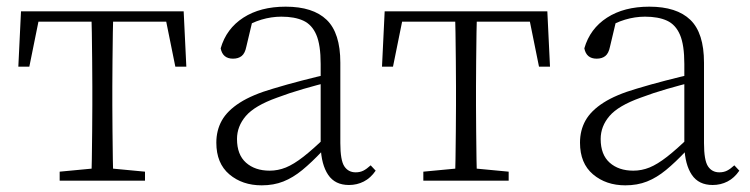

<svg xmlns="http://www.w3.org/2000/svg" viewBox="-20 -542 2251 576"><path d="M35 -342 43 -508H531L539 -342H506L473 -505L506 -477H68L101 -505L68 -342ZM159 0V-27L275 -38H299L415 -27V0ZM254 0Q255 -24 255.5 -64.5Q256 -105 256.5 -148.5Q257 -192 257 -226V-283Q257 -316 256.5 -359.5Q256 -403 255.5 -443.5Q255 -484 254 -508H320Q319 -484 318.5 -443.5Q318 -403 317.5 -359.5Q317 -316 317 -283V-226Q317 -192 317.5 -148.5Q318 -105 318.5 -64.5Q319 -24 320 0Z M765 14Q707 14 668 -19Q629 -52 629 -114Q629 -151 645.5 -180.5Q662 -210 699.5 -234Q737 -258 799 -276Q842 -289 886.5 -300.5Q931 -312 971 -321V-297Q931 -287 889.5 -275Q848 -263 811 -249Q744 -225 717.5 -194Q691 -163 691 -125Q691 -78 718 -54Q745 -30 789 -30Q814 -30 837.5 -39.5Q861 -49 890.5 -72Q920 -95 960 -134L966 -89H947Q915 -55 887 -32Q859 -9 830 2.5Q801 14 765 14ZM1027 13Q985 13 964.5 -17.5Q944 -48 942 -102V-106V-350Q942 -407 929 -437.5Q916 -468 890 -480Q864 -492 824 -492Q794 -492 764 -483Q734 -474 702 -454L738 -482L719 -402Q715 -382 705 -374Q695 -366 679 -366Q648 -366 642 -397Q659 -456 710 -489Q761 -522 837 -522Q919 -522 960 -482.5Q1001 -443 1001 -354V-113Q1001 -61 1013 -43Q1025 -25 1047 -25Q1060 -25 1070 -30Q1080 -35 1092 -46L1107 -30Q1092 -8 1071.5 2.5Q1051 13 1027 13Z M1126 -342 1134 -508H1622L1630 -342H1597L1564 -505L1597 -477H1159L1192 -505L1159 -342ZM1250 0V-27L1366 -38H1390L1506 -27V0ZM1345 0Q1346 -24 1346.5 -64.5Q1347 -105 1347.5 -148.5Q1348 -192 1348 -226V-283Q1348 -316 1347.5 -359.5Q1347 -403 1346.5 -443.5Q1346 -484 1345 -508H1411Q1410 -484 1409.5 -443.5Q1409 -403 1408.5 -359.5Q1408 -316 1408 -283V-226Q1408 -192 1408.5 -148.5Q1409 -105 1409.5 -64.5Q1410 -24 1411 0Z M1856 14Q1798 14 1759 -19Q1720 -52 1720 -114Q1720 -151 1736.5 -180.5Q1753 -210 1790.5 -234Q1828 -258 1890 -276Q1933 -289 1977.5 -300.5Q2022 -312 2062 -321V-297Q2022 -287 1980.5 -275Q1939 -263 1902 -249Q1835 -225 1808.5 -194Q1782 -163 1782 -125Q1782 -78 1809 -54Q1836 -30 1880 -30Q1905 -30 1928.5 -39.5Q1952 -49 1981.5 -72Q2011 -95 2051 -134L2057 -89H2038Q2006 -55 1978 -32Q1950 -9 1921 2.5Q1892 14 1856 14ZM2118 13Q2076 13 2055.5 -17.5Q2035 -48 2033 -102V-106V-350Q2033 -407 2020 -437.5Q2007 -468 1981 -480Q1955 -492 1915 -492Q1885 -492 1855 -483Q1825 -474 1793 -454L1829 -482L1810 -402Q1806 -382 1796 -374Q1786 -366 1770 -366Q1739 -366 1733 -397Q1750 -456 1801 -489Q1852 -522 1928 -522Q2010 -522 2051 -482.5Q2092 -443 2092 -354V-113Q2092 -61 2104 -43Q2116 -25 2138 -25Q2151 -25 2161 -30Q2171 -35 2183 -46L2198 -30Q2183 -8 2162.5 2.5Q2142 13 2118 13Z"/></svg>

Font: Noto Serif HK
Style: Regular
Weight: 200
Designer: Ryoko NISHIZUKA 西塚涼子 (kana & ideographs); Frank Grießhammer (Latin, Greek & Cyrillic); Wenlong ZHANG 张文龙 (bopomofo); San
Foundry: Adobe
Version: Version 2.001;hotconv 1.1.0;makeotfexe 2.6.0